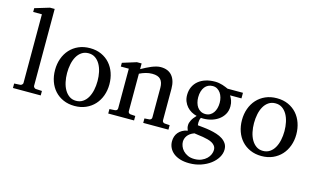

<svg xmlns="http://www.w3.org/2000/svg" viewBox="-107 -1066 2692 1623"><g transform="rotate(15 1238.5 -254.0)"><path d="M26.9 0V-39.1L80.1 -42Q86.9 -42 94.5 -49.1Q102.1 -56.2 102.1 -63V-665H25.9V-698.2L153.8 -736.8H194.8V-63Q194.8 -56.2 201.9 -49.1Q209 -42 215.8 -42L270 -39.1V0Z M702.6 -241.2Q702.6 -282.2 694.6 -319.8Q686.5 -357.4 669.9 -386.2Q653.3 -415 628.4 -432.1Q603.5 -449.2 569.8 -449.2Q535.2 -449.2 509.8 -432.1Q484.4 -415 468 -386.2Q451.7 -357.4 443.8 -319.8Q436 -282.2 436 -241.2Q436 -200.7 444.1 -163.1Q452.1 -125.5 468.8 -96.7Q485.4 -67.9 510.3 -50.5Q535.2 -33.2 568.8 -33.2Q603 -33.2 628.4 -50.3Q653.8 -67.4 670.2 -96.2Q686.5 -125 694.6 -162.6Q702.6 -200.2 702.6 -241.2ZM806.6 -240.2Q806.6 -187 789.8 -140.9Q772.9 -94.7 741.9 -60.8Q710.9 -26.9 666.7 -7.3Q622.6 12.2 567.9 12.2Q513.2 12.2 469.2 -7.1Q425.3 -26.4 394.5 -60.1Q363.8 -93.8 347.4 -139.9Q331.1 -186 331.1 -240.2Q331.1 -293.5 347.7 -339.8Q364.3 -386.2 395.5 -420.7Q426.8 -455.1 470.9 -474.6Q515.1 -494.1 570.8 -494.1Q626.5 -494.1 670.4 -474.1Q714.4 -454.1 744.6 -419.7Q774.9 -385.3 790.8 -339.1Q806.6 -293 806.6 -240.2Z M1167 0V-39.1L1209 -42Q1217.8 -43 1223.9 -48.8Q1230 -54.7 1230 -64V-324.2Q1230 -371.6 1208 -396.2Q1186 -420.9 1133.8 -420.9Q1105 -420.9 1077.1 -412.8Q1049.3 -404.8 1023.9 -392.1V-64Q1023.9 -54.7 1029.8 -48.8Q1035.6 -43 1044.9 -42L1086.9 -39.1V0H860.8V-39.1L909.7 -42Q918.9 -43 924.8 -48.8Q930.7 -54.7 930.7 -64V-411.1H860.8V-443.8L982.9 -481.9H1023.9V-432.1Q1044.9 -443.8 1066.7 -455.1Q1088.4 -466.3 1109.9 -475.1Q1131.3 -483.9 1151.4 -489Q1171.4 -494.1 1189 -494.1Q1254.4 -494.1 1288.6 -453.6Q1322.8 -413.1 1322.8 -339.8V-64Q1322.8 -54.7 1328.9 -48.8Q1335 -43 1343.8 -42L1387.7 -39.1V0Z M1803.7 66.9Q1803.7 46.4 1793.5 32Q1783.2 17.6 1766.4 8.3Q1749.5 -1 1728.3 -6.6Q1707 -12.2 1685.3 -15.9Q1663.6 -19.5 1643.1 -21.7Q1622.6 -23.9 1607.9 -26.9Q1585.9 -19 1571.3 -8.1Q1556.6 2.9 1547.9 15.6Q1539.1 28.3 1535.4 41.5Q1531.7 54.7 1531.7 66.9Q1531.7 85 1539.6 105.5Q1547.4 126 1563.5 143.1Q1579.6 160.2 1604.2 171.6Q1628.9 183.1 1662.6 183.1Q1698.2 183.1 1724.9 171.6Q1751.5 160.2 1769 143.1Q1786.6 126 1795.2 105.5Q1803.7 85 1803.7 66.9ZM1747.6 -331.1Q1747.6 -354.5 1741.5 -376.7Q1735.4 -398.9 1723.6 -415.8Q1711.9 -432.6 1694.6 -442.9Q1677.2 -453.1 1654.8 -453.1Q1633.8 -453.1 1616.2 -444.8Q1598.6 -436.5 1586.2 -420.7Q1573.7 -404.8 1566.7 -381.8Q1559.6 -358.9 1559.6 -330.1Q1559.6 -305.2 1565.7 -283Q1571.8 -260.7 1583.7 -244.1Q1595.7 -227.5 1613.5 -217.8Q1631.3 -208 1654.8 -208Q1677.2 -208 1694.6 -217.8Q1711.9 -227.5 1723.6 -244.1Q1735.4 -260.7 1741.5 -283.2Q1747.6 -305.7 1747.6 -331.1ZM1815.9 -415Q1827.1 -397 1835 -375.7Q1842.8 -354.5 1842.8 -325.2Q1842.8 -285.6 1824.7 -254.9Q1806.6 -224.1 1776.6 -203.6Q1746.6 -183.1 1707.8 -173.6Q1668.9 -164.1 1627 -167Q1621.1 -157.2 1618.9 -146Q1616.7 -134.8 1616.5 -125Q1616.2 -115.2 1617.2 -108.2Q1618.2 -101.1 1618.7 -100.1Q1641.1 -97.7 1669.9 -94.7Q1698.7 -91.8 1728.8 -86.2Q1758.8 -80.6 1787.8 -71.3Q1816.9 -62 1839.4 -47.1Q1861.8 -32.2 1875.7 -11Q1889.6 10.3 1889.6 40Q1889.6 75.7 1869.4 109.6Q1849.1 143.6 1814 170.2Q1778.8 196.8 1731.4 212.9Q1684.1 229 1629.9 229Q1585 229 1550 218.3Q1515.1 207.5 1491.2 188.5Q1467.3 169.4 1454.6 143.3Q1441.9 117.2 1441.9 86.9Q1441.9 64.9 1448.2 45.2Q1454.6 25.4 1467.8 9.5Q1481 -6.3 1500.7 -17.8Q1520.5 -29.3 1547.9 -34.2Q1544.9 -42 1543 -47.1Q1541 -52.2 1539.8 -56.9Q1538.6 -61.5 1538.1 -66.7Q1537.6 -71.8 1537.6 -80.1Q1537.6 -99.6 1549.6 -123.3Q1561.5 -147 1587.9 -173.8Q1563 -179.7 1540.5 -192.4Q1518.1 -205.1 1501 -224.4Q1483.9 -243.7 1473.9 -268.8Q1463.9 -293.9 1463.9 -324.2Q1463.9 -363.8 1478.5 -395.3Q1493.2 -426.8 1519.5 -448.7Q1545.9 -470.7 1582.8 -482.4Q1619.6 -494.1 1664.6 -494.1Q1682.1 -494.1 1699 -491.2Q1715.8 -488.3 1730.7 -483.6Q1745.6 -479 1758.3 -473.6Q1771 -468.3 1780.8 -463.9H1915.5V-415Z M2338.4 -241.2Q2338.4 -282.2 2330.3 -319.8Q2322.3 -357.4 2305.7 -386.2Q2289.1 -415 2264.2 -432.1Q2239.3 -449.2 2205.6 -449.2Q2170.9 -449.2 2145.5 -432.1Q2120.1 -415 2103.8 -386.2Q2087.4 -357.4 2079.6 -319.8Q2071.8 -282.2 2071.8 -241.2Q2071.8 -200.7 2079.8 -163.1Q2087.9 -125.5 2104.5 -96.7Q2121.1 -67.9 2146 -50.5Q2170.9 -33.2 2204.6 -33.2Q2238.8 -33.2 2264.2 -50.3Q2289.6 -67.4 2305.9 -96.2Q2322.3 -125 2330.3 -162.6Q2338.4 -200.2 2338.4 -241.2ZM2442.4 -240.2Q2442.4 -187 2425.5 -140.9Q2408.7 -94.7 2377.7 -60.8Q2346.7 -26.9 2302.5 -7.3Q2258.3 12.2 2203.6 12.2Q2148.9 12.2 2105 -7.1Q2061 -26.4 2030.3 -60.1Q1999.5 -93.8 1983.2 -139.9Q1966.8 -186 1966.8 -240.2Q1966.8 -293.5 1983.4 -339.8Q2000 -386.2 2031.2 -420.7Q2062.5 -455.1 2106.7 -474.6Q2150.9 -494.1 2206.5 -494.1Q2262.2 -494.1 2306.2 -474.1Q2350.1 -454.1 2380.4 -419.7Q2410.6 -385.3 2426.5 -339.1Q2442.4 -293 2442.4 -240.2Z"/></g></svg>

Font: Charis SIL Cyr
Style: Regular
Weight: 400
Foundry: SIL International
Version: Version 5.000